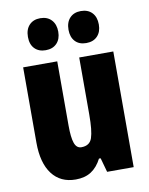

<svg xmlns="http://www.w3.org/2000/svg" viewBox="-87 -830 703 904"><g transform="rotate(-10 265.0 -378.5)"><path d="M480 0H353L334 -68H326Q306 -29 276 -9.5Q246 10 202 10Q129 10 89 -43Q49 -96 49 -193V-553H212V-246Q212 -189 221.5 -162Q231 -135 254 -135Q294 -135 305.5 -169Q317 -203 317 -280V-553H480ZM168 -767Q202 -767 221.5 -746Q241 -725 241 -690Q241 -655 221.5 -634.5Q202 -614 168 -614Q135 -614 115.5 -634Q96 -654 96 -690Q96 -726 115.5 -746.5Q135 -767 168 -767ZM362 -767Q396 -767 415.5 -746.5Q435 -726 435 -690Q435 -655 415.5 -634.5Q396 -614 362 -614Q328 -614 309 -634.5Q290 -655 290 -690Q290 -726 309.5 -746.5Q329 -767 362 -767Z"/></g></svg>

Font: Noto Sans UI CondBlack
Style: Regular
Weight: 900
Width: 3
Designer: Monotype Design Team
Foundry: Monotype Imaging Inc.
Version: Version 1.001